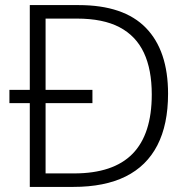

<svg xmlns="http://www.w3.org/2000/svg" viewBox="-20 -734 741 754"><path d="M289 -714Q466 -714 553 -624.5Q640 -535 640 -366Q640 -245 598 -163.5Q556 -82 473.5 -41Q391 0 268 0H97V-329H17V-381H97V-714ZM282 -661H159V-381H343V-329H159V-53H271Q425 -53 500.5 -130Q576 -207 576 -363Q576 -461 545 -527Q514 -593 449.5 -627Q385 -661 282 -661Z"/></svg>

Font: Noto Sans Hebrew Thin Light
Style: Regular
Weight: 300
Version: Version 3.001